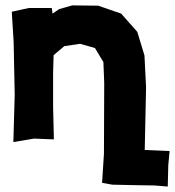

<svg xmlns="http://www.w3.org/2000/svg" viewBox="-20 -515 645 708"><path d="M23.4 -471.7 30.3 -360.4 34.2 -166 29.3 8.8 105.5 -3.9 178.7 -1 175.8 -122.1V-248L177.7 -311.5L216.8 -344.7L275.4 -353.5L330.1 -337.9L361.3 -286.1L364.3 -210L363.3 51.8L356.4 159.2L394.5 166L490.2 168L549.8 168.9L598.6 172.9L600.6 92.8L605.5 42L513.7 38.1L515.6 -50.8L518.6 -193.4L512.7 -310.5L486.3 -397.5L426.8 -464.8L341.8 -494.1L246.1 -495.1L198.2 -481.4L173.8 -464.8L170.9 -485.4H85.9Z"/></svg>

Font: MaokenAssortedSans-TC
Style: Regular
Weight: 500
Version: Version 0.83